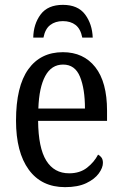

<svg xmlns="http://www.w3.org/2000/svg" viewBox="-20 -761 502 791"><path d="M248 10Q151 10 98.5 -62Q46 -134 46 -264Q46 -405 96.5 -475.5Q147 -546 239 -546Q324 -546 372.5 -484.5Q421 -423 421 -305V-263H137Q138 -152 170.5 -99.5Q203 -47 265 -47Q309 -47 338.5 -70Q368 -93 384 -124Q392 -120 398 -112Q404 -104 404 -90Q404 -70 387 -46.5Q370 -23 335.5 -6.5Q301 10 248 10ZM330 -314Q330 -395 309.5 -445Q289 -495 240 -495Q192 -495 166.5 -448Q141 -401 138 -314ZM117 -606Q118 -662 147.5 -701.5Q177 -741 239 -741Q301 -741 330.5 -701.5Q360 -662 362 -606H319Q312 -642 291.5 -658Q271 -674 239 -674Q208 -674 187 -658Q166 -642 159 -606Z"/></svg>

Font: Noto Serif Condensed
Style: Regular
Weight: 400
Width: 3
Designer: Monotype Design Team
Foundry: Monotype Imaging Inc.
Version: Version 2.013; ttfautohint (v1.8.4.7-5d5b)